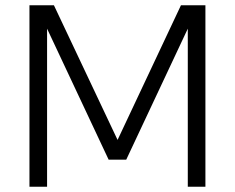

<svg xmlns="http://www.w3.org/2000/svg" viewBox="-20 -710 893 730"><path d="M92 0V-690H185L427 -178L668 -690H761V0H694V-601L460 -103H393L159 -601V0Z"/></svg>

Font: Oxanium ExtraLight Light
Style: Regular
Weight: 300
Version: Version 2.000